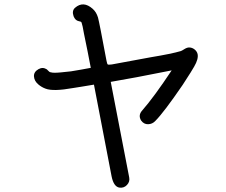

<svg xmlns="http://www.w3.org/2000/svg" viewBox="-20 -813 1040 883"><path d="M888.7 -564.5Q893.6 -542 873 -506.8Q867.2 -495.1 820.3 -422.9Q733.4 -295.9 694.3 -256.8Q680.7 -242.2 661.1 -241.7Q641.6 -241.2 628.9 -258.8Q614.3 -283.2 633.8 -304.7Q688.5 -367.2 769.5 -489.3Q588.9 -453.1 489.3 -436.5L574.2 2.9Q578.1 22.5 564 37.6Q549.8 52.7 529.3 49.8Q502.9 45.9 493.2 -2Q493.2 -2 412.1 -423.8Q365.2 -416 353.5 -414.1Q347.7 -413.1 316.4 -408.2Q224.6 -391.6 189.5 -405.3Q170.9 -412.1 156.2 -424.8Q137.7 -440.4 136.2 -461.4Q134.8 -482.4 157.2 -495.1Q176.8 -505.9 195.3 -494.1Q197.3 -492.2 200.7 -488.8Q204.1 -485.4 207 -482.9Q210 -480.5 213.9 -480.5Q224.6 -476.6 259.3 -480Q293.9 -483.4 306.2 -484.9Q318.4 -486.3 352.5 -492.7Q386.7 -499 397.5 -501Q383.8 -574.2 366.2 -658.2Q359.4 -698.2 355.5 -708Q354.5 -711.9 351.1 -713.4Q347.7 -714.8 341.8 -715.8Q326.2 -718.8 318.4 -738.3Q309.6 -763.7 325.2 -777.3Q363.3 -810.5 406.2 -772.5Q415 -764.6 420.9 -754.9Q426.8 -745.1 430.7 -732.4Q436.5 -711.9 469.7 -534.2Q472.7 -518.6 475.6 -516.6Q478.5 -514.6 494.1 -516.6L673.8 -549.8Q768.6 -565.4 811.5 -578.1Q815.4 -579.1 827.6 -586.9Q839.8 -594.7 849.6 -594.7Q863.3 -594.7 874.5 -585.9Q885.7 -577.1 888.7 -564.5Z"/></svg>

Font: irohamaru Regular
Style: Regular
Weight: 400
Designer: [Source Han Sans]
Ryoko NISHIZUKA  (kana & ideographs); Paul D. Hunt (Latin, Greek & Cyrillic); Wenlong ZHANG  (bopomofo
Version: Version 1.00